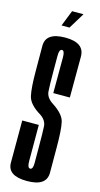

<svg xmlns="http://www.w3.org/2000/svg" viewBox="-126 -844 460 885"><g transform="rotate(15 104.0 -401.0)"><path d="M71.5 -729.5H109.5L156 -805.5H101.5ZM102.5 4.5Q196 4.5 195.8 -59.8Q195.5 -124 195.5 -180Q195.5 -266.5 187 -301.8Q178.5 -337 124.5 -371.5Q94.5 -391.5 92.2 -419.5Q90 -447.5 90 -513.5Q90 -555.5 89.8 -588.2Q89.5 -621 103 -621Q116 -621 115.8 -588.2Q115.5 -555.5 115.5 -418.5H194.5Q194.5 -546 195 -613Q195.5 -680 103.5 -680Q10 -680 10.5 -615.2Q11 -550.5 11 -496.5Q11 -416 19.5 -378Q28 -340 83.5 -307Q112 -287.5 113.8 -259Q115.5 -230.5 115.5 -161.5Q115.5 -115 115.8 -84.8Q116 -54.5 102.5 -54.5Q89.5 -54.5 89.2 -85Q89 -115.5 89 -259.5H10Q10 -121.5 9.8 -58.5Q9.5 4.5 102.5 4.5Z"/></g></svg>

Font: Anybody UltraCondensed
Style: Regular
Weight: 400
Width: 1
Version: Version 1.113;gftools[0.9.25]